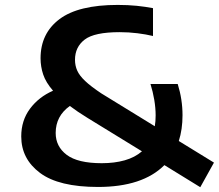

<svg xmlns="http://www.w3.org/2000/svg" viewBox="-20 -770 912 800"><path d="M388.5 9Q225 9 146.8 -49.5Q68.5 -108 68.5 -201.5Q68.5 -268 105 -317Q141.5 -366 201 -392Q171 -426.5 160 -459.5Q149 -492.5 149 -527Q149 -631 227.8 -690.2Q306.5 -749.5 470.5 -749.5Q513.5 -749.5 550 -745.8Q586.5 -742 617.5 -736V-620Q588.5 -627 552.5 -631.5Q516.5 -636 479 -636Q373 -636 332.8 -605Q292.5 -574 292.5 -521Q292.5 -496.5 301.8 -475.8Q311 -455 334.8 -432.5Q358.5 -410 402 -381L625 -244Q628.5 -265 628.5 -289Q628.5 -320 622.8 -354Q617 -388 607 -420H720.5Q740.5 -355.5 740.5 -290Q740.5 -230.5 725 -182.5L871.5 -92.5L814.5 10L665 -82Q574 9 388.5 9ZM212 -216Q212 -159.5 258 -124.8Q304 -90 404 -90Q457 -90 499.5 -102Q542 -114 571.5 -139.5L345 -278.5Q302.5 -304.5 271 -328.5Q212 -286.5 212 -216Z"/></svg>

Font: Encode Sans Exp SmBold
Style: Regular
Weight: 600
Width: 7
Designer: Multiple Designers
Foundry: Impallari Type
Version: Version 3.002; ttfautohint (v1.8.3) -l 8 -r 50 -G 200 -x 14 